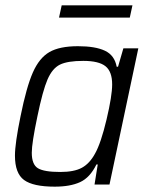

<svg xmlns="http://www.w3.org/2000/svg" viewBox="-20 -691 552 719"><path d="M36 -108Q36 -154 57 -256Q79 -365 103 -419.5Q127 -474 165 -496Q203 -518 272 -518Q337 -518 373 -501Q409 -484 417 -441H422L442 -510H498L390 0H334L346 -75H341Q317 -26 280 -9Q243 8 185 8Q104 8 70 -17Q36 -42 36 -108ZM336 -116Q358 -155 379 -243.5Q400 -332 400 -375Q400 -423 375 -443Q350 -463 292 -463Q233 -463 204.5 -449Q176 -435 158 -393.5Q140 -352 120 -255Q99 -155 99 -119Q99 -75 122 -61Q145 -47 206 -47Q258 -47 287 -63Q316 -79 336 -116ZM201 -625 211 -671H476L466 -625Z"/></svg>

Font: Saira Semi Condensed Light
Style: Italic
Weight: 300
Width: 4
Italic angle: -12°
Designer: Hector Gatti with collaboration of the Omnibus-Type team
Foundry: Omnibus-Type
Version: Version 1.001; ttfautohint (v1.8)